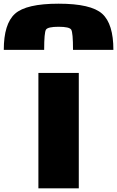

<svg xmlns="http://www.w3.org/2000/svg" viewBox="-208 -1020 634 1040"><path d="M218.8 0H0V-625H218.8ZM406.2 -750H187.5Q187.5 -843.8 177.7 -859.4Q168 -875 109.4 -875Q50.8 -875 41 -859.4Q31.2 -843.8 31.2 -750H-187.5Q-187.5 -890.6 -127 -945.3Q-66.4 -1000 109.4 -1000Q285.2 -1000 345.7 -945.3Q406.2 -890.6 406.2 -750Z"/></svg>

Font: CraftyPE
Style: Regular
Weight: 400
Designer: Erek Butcher
Foundry: Haunted Coop
Version: Version 0.018;April 4, 2024;FontCreator 15.0.0.2962 64-bit